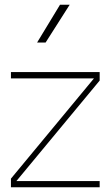

<svg xmlns="http://www.w3.org/2000/svg" viewBox="-20 -786 464 806"><path d="M231.9 -766.1 135.7 -607.4H171.4L272.5 -766.1ZM25.9 -457H374.5L25.9 -36.1V0H398.4V-25.9H48.8L398.4 -447.8V-483.4H25.9Z"/></svg>

Font: Estedad-FD-VF Thin
Style: Regular
Weight: 100
Designer: Amin Abedi
Version: Version 5.0